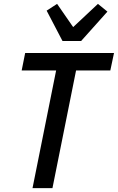

<svg xmlns="http://www.w3.org/2000/svg" viewBox="-20 -972 609 992"><path d="M373 -608 251 0H148L270 -608H92L110 -698H569L550 -608ZM303 -760 221 -917 275 -952 358 -832 486 -952 535 -912 399 -760Z"/></svg>

Font: IBM Plex Sans Cond Medm
Style: Italic
Weight: 500
Width: 3
Italic angle: -11°
Designer: Mike Abbink, Paul van der Laan, Pieter van Rosmalen
Foundry: Bold Monday
Version: Version 1.3